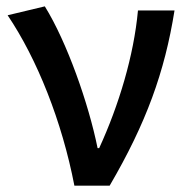

<svg xmlns="http://www.w3.org/2000/svg" viewBox="-20 -584 590 604"><path d="M214 0H325C440 -197 498 -357 529 -551H414C401 -409 354 -253 292 -118H287C259 -257 191 -451 121 -564L4 -536C97 -398 175 -202 214 0Z"/></svg>

Font: ChiuKong Gothic CL Medium
Style: Regular
Weight: 500
Designer: Ryoko NISHIZUKA 西塚涼子 (kana, bopomofo & ideographs); Paul D. Hunt (Latin, Greek & Cyrillic); Sandoll Communications 산돌커뮤니
Foundry: Adobe
Version: Version 1.300